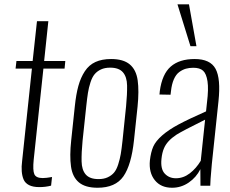

<svg xmlns="http://www.w3.org/2000/svg" viewBox="-20 -861 1065 890"><path d="M162.1 6.3Q132.8 6.3 114.7 -2.9Q96.7 -12.2 89.6 -28.6Q82.5 -44.9 80.8 -66.9Q79.1 -88.9 82.5 -114.3L127.9 -543H52.2L56.2 -578.1H131.3L151.4 -762.7H204.1L184.6 -578.1H282.7L279.3 -543H181.2L136.2 -120.6Q131.3 -71.3 139.2 -53.5Q147 -35.6 178.2 -35.6Q193.8 -35.6 221.2 -40.5L216.8 -0.5Q191.9 6.3 162.1 6.3Z M432.1 9.3Q375.5 9.3 345.7 -15.6Q315.9 -40.5 309.1 -89.4Q302.2 -138.2 310.1 -210.9L326.7 -367.2Q332.5 -423.8 343.3 -462.6Q354 -501.5 373.3 -530.8Q392.6 -560.1 422.6 -573.7Q452.6 -587.4 495.1 -587.4Q551.8 -587.4 581.5 -562.5Q611.3 -537.6 618.2 -488.5Q625 -439.5 617.7 -367.2L601.1 -210.9Q588.9 -96.2 552 -43.5Q515.1 9.3 432.1 9.3ZM436.5 -30.8Q461.4 -30.8 479.2 -39.1Q497.1 -47.4 508.5 -60.8Q520 -74.2 527.8 -98.6Q535.6 -123 539.8 -147.2Q543.9 -171.4 547.9 -209L564.5 -369.1Q569.8 -424.8 569.1 -464.6Q568.4 -504.4 549.8 -525.9Q531.2 -547.4 490.7 -547.4Q465.8 -547.4 448 -539.1Q430.2 -530.8 418.7 -517.1Q407.2 -503.4 399.4 -479.2Q391.6 -455.1 387.7 -430.7Q383.8 -406.2 379.9 -369.1L362.8 -209Q357.4 -152.8 358.2 -113.3Q358.9 -73.7 377.4 -52.2Q396 -30.8 436.5 -30.8Z M862.8 -647 802.7 -840.8H856L890.6 -647ZM795.4 -34.7Q830.1 -34.7 859.9 -57.6Q889.6 -80.6 910.6 -115.7L930.7 -306.2Q826.2 -254.4 798.3 -236.8Q754.4 -208 740.2 -173.8Q731.4 -153.8 728.5 -124.5Q723.6 -77.6 743.7 -56.2Q763.7 -34.7 795.4 -34.7ZM777.8 9.3Q725.6 9.3 697.5 -25.9Q669.4 -61 674.8 -117.2Q679.2 -155.8 690.4 -181.4Q701.7 -207 731.9 -233.4Q762.2 -259.8 807.9 -284.2Q853.5 -308.6 935.1 -344.7L939.5 -386.2Q947.3 -448.2 941.9 -483.9Q936.5 -519.5 921.4 -533.2Q906.2 -546.9 876 -546.9Q856.9 -546.9 841.6 -542.5Q826.2 -538.1 811 -527.1Q795.9 -516.1 785.9 -493.4Q775.9 -470.7 772.5 -438L770.5 -421.9L719.2 -422.9Q719.2 -423.8 720 -430.7Q720.7 -437.5 720.7 -438.5Q731.4 -517.6 771.5 -552.5Q811.5 -587.4 882.3 -587.4Q954.6 -587.4 979.2 -542Q1003.9 -496.6 992.7 -391.6L961.9 -100.6Q954.1 -15.1 954.6 0H909.2Q908.7 -65.4 908.7 -76.7Q890.1 -39.1 855 -14.9Q819.8 9.3 777.8 9.3Z"/></svg>

Font: Oswald
Style: Extra-Light
Weight: 200
Designer: Vernon Adams
Foundry: Vernon Adams
Version: 3.0; ttfautohint (v0.94.23-7a4d-dirty) -l 8 -r 50 -G 200 -x 